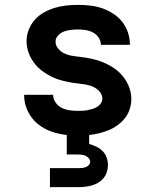

<svg xmlns="http://www.w3.org/2000/svg" viewBox="-20 -548 640 788"><path d="M185 220V142H300Q308 142 315.5 141.5Q323 141 330.5 138.5Q338 136 344 130Q350 124 350 116Q350 108 344.5 101.5Q339 95 331.5 91.5Q324 88 316 87Q308 86 300 86H254V6Q222 3 190 -8.5Q158 -20 133 -41Q108 -62 93.5 -93Q79 -124 79 -157V-159H198V-158Q198 -142 208 -127.5Q218 -113 233 -105.5Q248 -98 265 -95.5Q282 -93 299 -93Q309 -93 319.5 -93.5Q330 -94 340 -96Q350 -98 360 -101Q370 -104 379 -109.5Q388 -115 394 -124Q400 -133 400 -143Q400 -158 390 -170.5Q380 -183 366 -190Q352 -197 337 -200Q322 -203 306.5 -204.5Q291 -206 276 -208.5Q261 -211 246 -214.5Q231 -218 216.5 -223Q202 -228 188.5 -235Q175 -242 162 -250.5Q149 -259 138 -269.5Q127 -280 118 -292.5Q109 -305 102.5 -319Q96 -333 92.5 -348Q89 -363 89 -379Q89 -403 98 -426Q107 -449 123 -467Q139 -485 160.5 -497Q182 -509 205.5 -516Q229 -523 253 -525.5Q277 -528 301 -528Q326 -528 351 -525Q376 -522 399.5 -514Q423 -506 444.5 -492Q466 -478 481.5 -458.5Q497 -439 505 -415Q513 -391 513 -366V-364H394Q394 -380 385 -393.5Q376 -407 362 -414.5Q348 -422 332.5 -424.5Q317 -427 301 -427Q287 -427 272 -425.5Q257 -424 243.5 -419Q230 -414 219 -403Q208 -392 208 -378Q208 -362 218 -349.5Q228 -337 241.5 -330Q255 -323 270.5 -320Q286 -317 301 -315.5Q316 -314 331.5 -311.5Q347 -309 361.5 -305.5Q376 -302 390.5 -297Q405 -292 419 -285Q433 -278 446 -269.5Q459 -261 470 -250.5Q481 -240 490 -227.5Q499 -215 505.5 -201Q512 -187 515.5 -172Q519 -157 519 -142Q519 -121 512.5 -100.5Q506 -80 493 -63.5Q480 -47 463 -34.5Q446 -22 426.5 -14Q407 -6 386.5 -1Q366 4 346 6V43Q361 47 375.5 54Q390 61 401 72Q412 83 417.5 98.5Q423 114 423 129Q423 144 418.5 158Q414 172 405 183Q396 194 383.5 201.5Q371 209 357 213Q343 217 328.5 218.5Q314 220 300 220Z"/></svg>

Font: Iosevka Fixed Extended
Style: Bold
Weight: 700
Width: 7
Monospace: yes
Designer: Belleve Invis
Foundry: Belleve Invis
Version: Version 24.1.1; ttfautohint (v1.8.4)